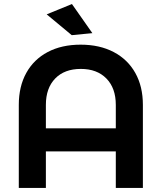

<svg xmlns="http://www.w3.org/2000/svg" viewBox="-20 -930 800 950"><path d="M336 -910 437 -766 335 -756 211 -859ZM379 -709Q473 -709 542.5 -672.5Q612 -636 649.5 -569Q687 -502 687 -411V0H553V-181H207V0H73V-411Q73 -502 110 -569Q147 -636 216 -672.5Q285 -709 379 -709ZM380 -589Q299 -589 253 -541.5Q207 -494 207 -411V-295H553V-411Q553 -494 506.5 -541.5Q460 -589 380 -589Z"/></svg>

Font: TypoPRO Montserrat Alternates
Style: Regular
Weight: 500
Designer: Julieta Ulanovsky
Foundry: Julieta Ulanovsky
Version: Version 6.001